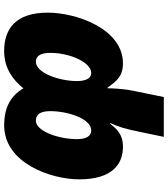

<svg xmlns="http://www.w3.org/2000/svg" viewBox="38 -838 810 926"><g transform="rotate(90 443.0 -375.0)"><path d="M227 10C311 10 368 -35 406 -83C445 -16 506 10 584 10C768 10 845 -218 845 -352C845 -510 773 -563 688 -563C626 -563 602 -532 576 -501H573C591 -540 601 -570 617 -649L640 -760H448L418 -613C408 -567 405 -500 406 -489H402C371 -534 346 -563 286 -563C117 -563 41 -335 41 -201C41 -44 120 10 227 10ZM277 -143C249 -143 235 -168 235 -212C235 -308 281 -410 332 -410C359 -410 371 -382 371 -341C371 -260 334 -143 277 -143ZM562 -143C528 -143 516 -171 516 -213C516 -294 551 -410 609 -410C637 -410 651 -385 651 -341C651 -253 613 -143 562 -143Z"/></g></svg>

Font: Noto Sans UI Black
Style: Italic
Weight: 900
Italic angle: -372°
Designer: Monotype Design Team
Foundry: Monotype Imaging Inc.
Version: Version 1.901